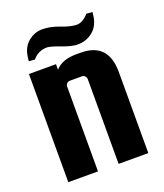

<svg xmlns="http://www.w3.org/2000/svg" viewBox="-123 -730 697 814"><g transform="rotate(-20 226.0 -323.5)"><path d="M179 0H45V-488H167V-463Q198 -498 261 -498H282Q406 -498 406 -366V0H272V-382Q272 -390 266.5 -396Q261 -402 253 -402H198Q190 -402 184.5 -396Q179 -390 179 -382ZM275 -535Q248 -538 211.5 -552Q175 -566 156 -568Q115 -568 90 -537L63 -539L64 -548Q68 -597 97 -622Q126 -647 162.5 -647Q199 -647 240 -631Q281 -615 308 -615Q335 -615 361 -645L388 -643L387 -634Q383 -586 353.5 -560.5Q324 -535 284 -535Z"/></g></svg>

Font: Squada One
Style: Regular
Weight: 400
Designer: Joe Prince
Foundry: Joe Prince
Version: Version 1.001